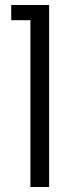

<svg xmlns="http://www.w3.org/2000/svg" viewBox="-20 -750 314 770"><path d="M102 -669H25V-730H177V0H102Z"/></svg>

Font: Sora-SIA Light
Style: Regular
Weight: 300
Designer: Jonathan Barnbrook, Julián Moncada
Foundry: Barnbrook Fonts
Version: Version 2.000